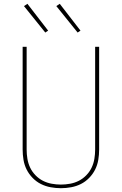

<svg xmlns="http://www.w3.org/2000/svg" viewBox="-20 -981 640 1009"><path d="M300 8Q273 8 246 3Q219 -2 195 -14Q171 -26 151.5 -46Q132 -66 120 -90Q108 -114 103.5 -141Q99 -168 99 -195V-735H120V-195Q120 -171 124 -146.5Q128 -122 138.5 -100Q149 -78 166.5 -60Q184 -42 205.5 -31Q227 -20 251.5 -15.5Q276 -11 300 -11Q324 -11 348.5 -15.5Q373 -20 394.5 -31Q416 -42 433.5 -60Q451 -78 461.5 -100Q472 -122 476 -146.5Q480 -171 480 -195V-735H501V-195Q501 -168 496.5 -141Q492 -114 480 -90Q468 -66 448.5 -46Q429 -26 405 -14Q381 -2 354 3Q327 8 300 8ZM388 -810 276 -949 294 -961 403 -820ZM218 -810 106 -949 124 -961 233 -820Z"/></svg>

Font: Zed Sans Thin Extended
Style: Regular
Weight: 100
Width: 7
Designer: Belleve Invis
Foundry: Belleve Invis
Version: Version 1.0.0; ttfautohint (v1.8.4)